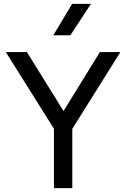

<svg xmlns="http://www.w3.org/2000/svg" viewBox="-20 -968 650 988"><path d="M257.5 0V-305.5L10 -700H118.5L307 -396.5L494 -700H599.5L352 -305V0ZM254.5 -786.5 351 -948H448L342 -786.5Z"/></svg>

Font: Geologica Light
Style: Regular
Weight: 300
Designer: Sindre Bremnes, Frode Helland
Foundry: Monokrom Skriftforlag AS
Version: Version 1.010; ttfautohint (v1.8.4.7-5d5b);gftools[0.9.28]